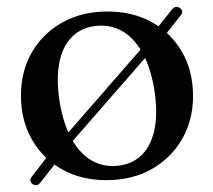

<svg xmlns="http://www.w3.org/2000/svg" viewBox="-20 -513 619 559"><path d="M75 23Q69.5 19.5 68.5 13.8Q67.5 8 72 2L147.5 -95.5L156 -101L407 -389L409.5 -396L481 -486Q485.5 -491.5 491.5 -492.8Q497.5 -494 503 -490Q509 -486.5 510.2 -481Q511.5 -475.5 507 -469.5L431.5 -373.5L425 -370L175.5 -84L172 -76L97.5 18.5Q88 31 75 23ZM293 -479.5Q366.5 -479.5 422.5 -448.2Q478.5 -417 510.2 -361.5Q542 -306 542 -233.5Q542 -163 509.8 -107.5Q477.5 -52 421 -20.2Q364.5 11.5 289.5 11.5Q216.5 11.5 160.5 -20Q104.5 -51.5 72.8 -107Q41 -162.5 41 -234.5Q41 -306 73 -361Q105 -416 161.8 -447.8Q218.5 -479.5 293 -479.5ZM328 -31Q370 -37 396 -65.2Q422 -93.5 430.8 -141.2Q439.5 -189 429 -253.5Q418 -319 393.2 -362Q368.5 -405 333 -424Q297.5 -443 254.5 -437Q213 -431 186.8 -402.8Q160.5 -374.5 152 -326.8Q143.5 -279 154 -214.5Q165 -149.5 189.8 -106.2Q214.5 -63 250 -44Q285.5 -25 328 -31Z"/></svg>

Font: Fraunces
Style: Regular
Weight: 400
Version: Version 1.000;[b76b70a41]